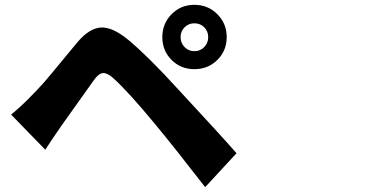

<svg xmlns="http://www.w3.org/2000/svg" viewBox="-20 -774 1540 801"><path d="M750 -660.2Q733.4 -643.6 733.4 -619.1Q733.4 -594.7 750 -577.6Q766.6 -560.5 791 -560.5Q815.4 -560.5 832 -577.6Q848.6 -594.7 848.6 -619.1Q848.6 -643.6 832 -660.2Q815.4 -676.8 791 -676.8Q766.6 -676.8 750 -660.2ZM695.8 -523.9Q657.2 -562.5 657.2 -619.1Q657.2 -675.8 695.8 -714.8Q734.4 -753.9 791 -753.9Q847.7 -753.9 886.7 -714.8Q925.8 -675.8 925.8 -619.1Q925.8 -562.5 886.7 -523.9Q847.7 -485.4 791 -485.4Q734.4 -485.4 695.8 -523.9ZM26.4 -295.9Q64.5 -327.1 102.1 -365.2Q139.6 -403.3 159.7 -425.8Q179.7 -448.2 230.5 -510.3Q281.2 -572.3 303.7 -598.6Q352.5 -656.2 400.9 -659.2Q449.2 -662.1 515.6 -607.4Q598.6 -538.1 718.8 -406.2Q896.5 -214.8 966.8 -134.8L835.9 6.8Q709 -157.2 628.9 -253.9Q513.7 -393.6 451.2 -449.2Q427.7 -469.7 410.6 -469.2Q393.6 -468.8 375 -444.3Q367.2 -433.6 237.3 -251Q191.4 -184.6 168.9 -149.4Z"/></svg>

Font: Bpmf Zihi Sans Heavy
Style: Heavy
Weight: 900
Foundry: But Ko
Version: Version 1.320